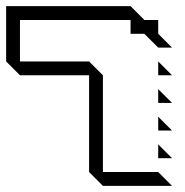

<svg xmlns="http://www.w3.org/2000/svg" viewBox="-20 -605 602 625"><path d="M495 -360V-405L540 -360ZM495 -270V-315L540 -270ZM495 -180V-225L540 -180ZM495 -90V-135L540 -90ZM270 -45V-360H45L0 -405V-585H405L450 -540H495V-495L540 -450H495L450 -495H405V-540H45V-405H270L315 -360V-45H495L540 0H315Z"/></svg>

Font: Rubik Iso
Style: Regular
Weight: 400
Designer: Hubert and Fischer, NaN
Foundry: Hubert and Fischer, NaN
Version: Version 2.200